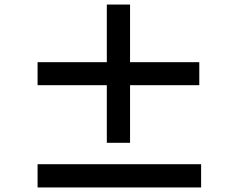

<svg xmlns="http://www.w3.org/2000/svg" viewBox="-20 -832 1040 843"><path d="M855 -559V-458H551V-205H449V-458H145V-559H449V-812H551V-559ZM145 -111H863V-9H145Z"/></svg>

Font: Source Han Sans CN Bold
Style: Bold
Weight: 700
Designer: Ryoko NISHIZUKA 西塚涼子 (kana & ideographs); Paul D. Hunt (Latin, Greek & Cyrillic); Wenlong ZHANG 张文龙 (bopomofo); Sandoll 
Foundry: Adobe Systems Incorporated
Version: Version 1.00;May 30, 2023;FontCreator 11.5.0.2422 32-bit